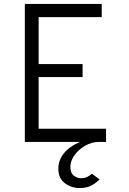

<svg xmlns="http://www.w3.org/2000/svg" viewBox="-20 -720 656 974"><path d="M385 234Q341.5 234 308.8 209.2Q276 184.5 276 136Q276 91.5 305.2 56.5Q334.5 21.5 386 0H106V-700H496V-633H176V-395H399V-329H176V-67H518V0H482Q446 0 412.8 18.8Q379.5 37.5 358.2 66.8Q337 96 337 127Q337 157.5 354.2 170.8Q371.5 184 391 184Q412 184 425 176.2Q438 168.5 446 161L485 190Q470 206.5 445.5 220.2Q421 234 385 234Z"/></svg>

Font: Overpass Mono Light
Style: Regular
Weight: 300
Monospace: yes
Designer: Delve Withrington, Dave Bailey
Foundry: Delve Fonts LLC
Version: Version 4.000